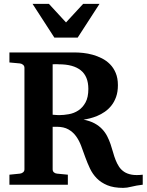

<svg xmlns="http://www.w3.org/2000/svg" viewBox="-20 -937 744 974"><path d="M704.1 0Q670.9 3.9 647.2 10Q623.5 16.1 605 16.1Q556.6 16.1 524.4 2.7Q492.2 -10.7 470.9 -32.5Q449.7 -54.2 436.5 -82Q423.3 -109.9 412.8 -138.9Q402.3 -168 392.1 -195.8Q381.8 -223.6 366.2 -245.4Q350.6 -267.1 327.1 -280.5Q303.7 -293.9 267.1 -293.9H247.1V-78.1Q247.1 -68.4 253.4 -62.7Q259.8 -57.1 269 -56.2L324.2 -50.8V0H27.8V-50.8L81.1 -56.2Q89.8 -57.1 96.9 -62.7Q104 -68.4 104 -78.1V-592.8Q104 -602.5 96.9 -608.4Q89.8 -614.3 81.1 -615.2L27.8 -620.1V-670.9H359.9Q378.4 -670.9 401.9 -668.5Q425.3 -666 449.5 -659.4Q473.6 -652.8 496.8 -641.1Q520 -629.4 538.1 -611.1Q556.2 -592.8 567.1 -566.7Q578.1 -540.5 578.1 -504.9Q578.1 -471.2 569.1 -445.8Q560.1 -420.4 545.2 -401.6Q530.3 -382.8 511.5 -369.9Q492.7 -356.9 473.1 -348.9Q453.6 -340.8 435.5 -336.4Q417.5 -332 403.8 -330.1Q436.5 -323.7 459.5 -311.3Q482.4 -298.8 498 -282.2Q513.7 -265.6 523.7 -246.1Q533.7 -226.6 540.8 -205.8Q547.9 -185.1 553.5 -164.6Q559.1 -144 566.4 -125.5Q573.7 -106.9 583.7 -91.6Q593.8 -76.2 609.4 -65.7Q625 -55.2 647.9 -51Q670.9 -46.9 704.1 -50.8ZM428.2 -485.8Q428.2 -549.3 390.1 -580.1Q352.1 -610.8 278.8 -610.8Q274.9 -611.3 269.5 -611.3H259.3Q253.4 -611.3 247.1 -610.8V-355Q259.8 -354 267.8 -353.5Q275.9 -353 279.8 -353Q303.2 -353 329.3 -357.7Q355.5 -362.3 377.4 -376.7Q399.4 -391.1 413.8 -417.2Q428.2 -443.4 428.2 -485.8ZM374 -746.1H255.9L145 -917.5H228L314.9 -823.2L401.9 -917.5H484.9Z"/></svg>

Font: Charis SIL APac
Style: Bold
Weight: 700
Foundry: SIL International
Version: Version 5.000